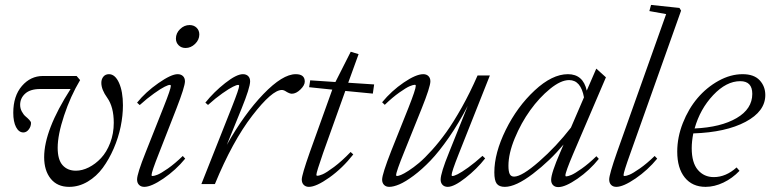

<svg xmlns="http://www.w3.org/2000/svg" viewBox="-20 -745 3117 777"><path d="M259.8 11.2Q211.9 11.2 185.3 -21.7Q158.7 -54.7 158.7 -108.9Q158.7 -218.3 265.6 -384.8H142.6Q102.5 -384.8 82 -366.2Q61.5 -347.7 61.5 -320.8Q61.5 -306.2 68.4 -293.5Q75.2 -280.8 83.5 -273.9Q91.8 -267.1 98.6 -259.8Q105.5 -252.4 105.5 -247.6Q105.5 -232.9 96.2 -220.9Q86.9 -209 74.7 -209Q56.2 -209 44.9 -230.7Q33.7 -252.4 33.7 -288.6Q33.7 -356.4 68.6 -397Q103.5 -437.5 153.8 -437.5H290L304.2 -420.9Q265.1 -355.5 239.3 -277.3Q213.4 -199.2 213.4 -147Q213.4 -98.6 233.4 -76.4Q253.4 -54.2 287.1 -54.2Q312.5 -54.2 339.4 -67.6Q366.2 -81.1 388.9 -105.2Q411.6 -129.4 426 -167Q440.4 -204.6 440.4 -248Q440.4 -312 414.1 -349.1Q390.1 -382.3 390.1 -409.7Q390.1 -424.8 398.4 -434.8Q406.7 -444.8 420.9 -444.8Q445.8 -444.8 461.7 -409.7Q477.5 -374.5 477.5 -318.8Q477.5 -277.3 468.3 -232.4Q459 -187.5 440.2 -144Q421.4 -100.6 396 -65.9Q370.6 -31.2 335 -10Q299.3 11.2 259.8 11.2Z M731 -550.8Q713.9 -550.8 702.9 -561.8Q691.9 -572.8 691.9 -588.9Q691.9 -610.8 708.7 -627.2Q725.6 -643.6 747.1 -643.6Q764.6 -643.6 775.6 -632.8Q786.6 -622.1 786.6 -605.5Q786.6 -584 769.5 -567.4Q752.4 -550.8 731 -550.8ZM564 11.2Q550.8 11.2 542.7 3.2Q534.7 -4.9 534.7 -18.6Q534.7 -42 569.8 -129.4L642.6 -313Q671.4 -385.3 671.4 -397.5Q671.4 -401.4 667 -401.4Q661.1 -401.4 646.2 -394Q631.3 -386.7 603.5 -366.9Q575.7 -347.2 545.4 -319.8L534.7 -329.6Q569.3 -372.6 621.1 -408.7Q672.9 -444.8 698.7 -444.8Q712.4 -444.8 720.5 -437Q728.5 -429.2 728.5 -416Q728.5 -394.5 693.8 -305.2L623 -124Q593.3 -49.3 593.3 -36.6Q593.3 -32.7 597.2 -32.7Q604 -32.7 617.7 -38.1Q631.3 -43.5 659.7 -63.2Q688 -83 719.7 -113.8L729.5 -103Q691.4 -56.6 641.8 -22.7Q592.3 11.2 564 11.2Z M794.9 0 918.9 -313Q947.8 -386.2 947.8 -397.5Q947.8 -401.4 943.4 -401.4Q937.5 -401.4 922.6 -394Q907.7 -386.7 879.9 -367.2Q852.1 -347.7 821.8 -320.3L811 -329.6Q845.7 -373 891.4 -408.9Q937 -444.8 962.9 -444.8Q976.6 -444.8 984.4 -437Q992.2 -429.2 992.2 -416Q992.2 -390.6 957.5 -305.2L897.9 -158.7Q968.3 -283.7 1045.9 -364.3Q1123.5 -444.8 1176.8 -444.8Q1213.4 -444.8 1213.4 -415Q1213.4 -399.9 1195.8 -382.8Q1178.2 -365.7 1161.1 -365.7Q1152.3 -365.7 1138.7 -374Q1128.9 -380.9 1120.6 -380.9Q1081.1 -380.9 1001 -277.1Q920.9 -173.3 849.6 0Z M1230 11.2Q1217.3 11.2 1209.2 3.2Q1201.2 -4.9 1201.2 -18.6Q1201.2 -36.6 1233.9 -129.4L1324.7 -382.3L1231 -392.1L1235.4 -419.9L1337.4 -413.1L1399.4 -535.6L1431.2 -525.9L1389.2 -410.2L1494.1 -403.3L1488.8 -366.2L1377.4 -377L1287.6 -126Q1260.3 -47.9 1260.3 -37.1Q1260.3 -33.7 1264.2 -33.7Q1271.5 -33.7 1285.9 -39.8Q1300.3 -45.9 1331.8 -69.3Q1363.3 -92.8 1398.9 -129.9L1409.7 -120.1Q1366.2 -64.5 1313 -26.6Q1259.8 11.2 1230 11.2Z M1555.2 11.2Q1542 11.2 1534.2 3.2Q1526.4 -4.9 1526.4 -18.1Q1526.4 -40 1563.5 -134.8L1633.3 -309.6Q1662.6 -383.8 1662.6 -397.5Q1662.6 -401.9 1658.7 -401.9Q1651.9 -401.9 1638.2 -396.2Q1624.5 -390.6 1596.4 -370.8Q1568.4 -351.1 1537.1 -320.8L1526.4 -331.1Q1564.5 -377.4 1614 -411.1Q1663.6 -444.8 1692.9 -444.8Q1706.1 -444.8 1713.9 -437Q1721.7 -429.2 1721.7 -416Q1721.7 -393.6 1686 -304.7L1616.2 -131.3Q1583 -49.8 1583 -36.1Q1583 -32.7 1586.9 -32.7Q1591.8 -32.7 1602.8 -37.1Q1613.8 -41.5 1633.5 -54.2Q1653.3 -66.9 1676 -85.9Q1698.7 -105 1728 -137.5Q1757.3 -169.9 1786.4 -210.4Q1815.4 -251 1848.9 -310.5Q1882.3 -370.1 1912.6 -439.5H1962.4L1835.9 -120.6Q1807.6 -49.3 1807.6 -36.6Q1807.6 -32.7 1811 -32.7Q1817.4 -32.7 1832.3 -40Q1847.2 -47.4 1874.8 -67.1Q1902.3 -86.9 1932.6 -114.3L1943.4 -104Q1909.7 -61 1863.5 -24.9Q1817.4 11.2 1792 11.2Q1778.8 11.2 1771 3.2Q1763.2 -4.9 1763.2 -18.1Q1763.2 -44.4 1797.4 -128.4L1873 -316.9Q1836.9 -246.6 1796.9 -189Q1756.8 -131.3 1722.2 -95.2Q1687.5 -59.1 1654.1 -34.2Q1620.6 -9.3 1596.4 1Q1572.3 11.2 1555.2 11.2Z M2022.9 11.2Q2000 11.2 1990.2 -1.7Q1980.5 -14.6 1980.5 -47.4Q1980.5 -125.5 2026.6 -219.2Q2072.8 -313 2143.6 -378.9Q2214.4 -444.8 2278.3 -444.8Q2339.8 -444.8 2354.5 -378.4L2393.1 -467.3L2432.1 -432.1L2299.8 -123Q2268.1 -48.3 2268.1 -35.2Q2268.1 -31.2 2271.5 -31.2Q2278.3 -31.2 2292 -36.9Q2305.7 -42.5 2333.7 -62.3Q2361.8 -82 2393.6 -112.8L2403.3 -102.1Q2366.2 -55.7 2316.9 -21.7Q2267.6 12.2 2239.3 12.2Q2226.1 12.2 2218.3 4.4Q2210.4 -3.4 2210.4 -17.1Q2210.4 -43.9 2247.1 -128.4L2260.7 -160.2Q2206.1 -94.7 2136.7 -41.7Q2067.4 11.2 2022.9 11.2ZM2037.6 -74.2Q2037.6 -51.3 2042.7 -40.8Q2047.9 -30.3 2060.5 -30.3Q2091.8 -30.3 2161.6 -91.3Q2231.4 -152.3 2290.5 -228.5L2343.3 -351.1Q2330.6 -420.9 2283.2 -420.9Q2249.5 -420.9 2206.1 -385.5Q2162.6 -350.1 2125.7 -298.8Q2088.9 -247.6 2063.2 -185.5Q2037.6 -123.5 2037.6 -74.2Z M2474.1 11.2Q2460.9 11.2 2453.1 3.2Q2445.3 -4.9 2445.3 -18.6Q2445.3 -38.6 2477.1 -129.4L2675.8 -688L2607.9 -700.2L2614.7 -725.1L2729.5 -712.9L2736.3 -702.1L2530.8 -124Q2503.4 -47.9 2503.4 -36.6Q2503.4 -32.7 2507.8 -32.7Q2514.2 -32.7 2527.6 -38.1Q2541 -43.5 2569.3 -63.2Q2597.7 -83 2629.4 -113.8L2639.6 -103Q2601.6 -56.6 2552 -22.7Q2502.4 11.2 2474.1 11.2Z M2835.4 11.2Q2781.7 11.2 2751.2 -26.6Q2720.7 -64.5 2720.7 -131.3Q2720.7 -189.5 2743.4 -247.1Q2766.1 -304.7 2802.7 -347.9Q2839.4 -391.1 2887.9 -418Q2936.5 -444.8 2985.4 -444.8Q3031.2 -444.8 3054.2 -420.2Q3077.1 -395.5 3077.1 -360.4Q3077.1 -294.4 2997.3 -252Q2917.5 -209.5 2785.6 -205.1Q2779.3 -172.4 2779.3 -145.5Q2779.3 -86.4 2804.2 -57.4Q2829.1 -28.3 2868.7 -28.3Q2917.5 -28.3 2960.9 -67.4L2972.7 -53.7Q2943.8 -23.4 2907.5 -6.1Q2871.1 11.2 2835.4 11.2ZM2975.6 -416.5Q2919.4 -416.5 2866.2 -360.1Q2813 -303.7 2791 -225.1Q2897.5 -230 2960.9 -267.1Q3024.4 -304.2 3024.4 -365.2Q3024.4 -416.5 2975.6 -416.5Z"/></svg>

Font: Elstob Light
Style: Italic
Weight: 300
Italic angle: -20°
Designer: Peter S. Baker
Version: Version 1.015